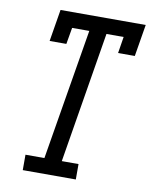

<svg xmlns="http://www.w3.org/2000/svg" viewBox="-83 -797 675 859"><g transform="rotate(10 254.5 -367.5)"><path d="M80 0V-70H166L265 -665H187L174 -590H98L122 -735H509L485 -590H409L421 -665H343L245 -70H321V0Z"/></g></svg>

Font: Iosevka Slab Oblique
Style: Regular
Weight: 400
Italic angle: -9°
Monospace: yes
Designer: Belleve Invis
Foundry: Belleve Invis
Version: Version 11.1.1; ttfautohint (v1.8.3)